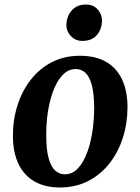

<svg xmlns="http://www.w3.org/2000/svg" viewBox="-20 -814 618 847"><path d="M333 -568Q400 -568 446.5 -542Q493 -516 517.5 -465.5Q542 -415 542.5 -342.5Q542.5 -271 522.2 -207Q502 -143 463.2 -93.5Q424.5 -44 369.2 -15.5Q314 13 244 13Q179 13 132.8 -13.2Q86.5 -39.5 62 -89.8Q37.5 -140 37 -212.5Q36.5 -284 56.8 -348.2Q77 -412.5 115.5 -462Q154 -511.5 209 -539.8Q264 -568 333 -568ZM314 -509.5Q286 -509.5 264.8 -491.2Q243.5 -473 228 -442.5Q212.5 -412 202.5 -374Q192.5 -336 188 -295.8Q183.5 -255.5 184 -218.5Q184 -154 194.5 -116Q205 -78 223.5 -61.5Q242 -45 266.5 -45Q294 -45 315 -63Q336 -81 351.5 -111.8Q367 -142.5 376.8 -180.5Q386.5 -218.5 391 -259Q395.5 -299.5 395.5 -336.5Q395 -401.5 384.8 -439.2Q374.5 -477 356.5 -493.2Q338.5 -509.5 314 -509.5ZM342.5 -633.5Q313 -633.5 292.2 -655.5Q271.5 -677.5 273 -707Q274.5 -743.5 297.2 -768.8Q320 -794 358.5 -794Q391.5 -794 410.8 -772.5Q430 -751 430 -723.5Q429.5 -685.5 407.5 -659.5Q385.5 -633.5 342.5 -633.5Z"/></svg>

Font: Merriweather 20pt
Style: Bold Italic
Weight: 700
Italic angle: -7.8°
Version: Version 2.101